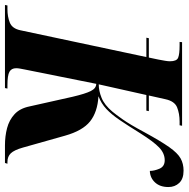

<svg xmlns="http://www.w3.org/2000/svg" viewBox="-47 -747 760 774"><g transform="rotate(90 333.0 -360.0)"><path d="M-34 0 -32 -10H-17Q13 -10 37 -19.5Q61 -29 68 -62L176 -570H98L100 -580H178L186 -618Q189 -634 191 -645.5Q193 -657 193 -665Q193 -692 179 -698Q165 -704 129 -704H115L116 -714H453L451 -704H436Q404 -704 379 -694Q354 -684 346 -647L331 -580H394L392 -570H329L286 -378Q312 -378 340.5 -389.5Q369 -401 396 -433Q407 -446 427.5 -475Q448 -504 479 -562Q515 -628 539 -662Q563 -696 584.5 -708Q606 -720 634 -720Q667 -720 683.5 -702.5Q700 -685 700 -659Q700 -625 681.5 -605Q663 -585 635 -584Q635 -602 626 -623Q617 -644 592 -644Q564 -644 540.5 -621.5Q517 -599 483 -545Q452 -495 429.5 -462Q407 -429 385 -408.5Q363 -388 334 -377Q398 -373 435.5 -343Q473 -313 493 -242L541 -72Q551 -37 564 -23.5Q577 -10 599 -10H606L603 0H532Q495 0 462.5 -8.5Q430 -17 406.5 -38.5Q383 -60 375 -99L336 -273Q324 -324 313 -346Q302 -368 284 -368L226 -79Q224 -69 222.5 -60.5Q221 -52 221 -45Q221 -26 235.5 -18Q250 -10 289 -10H303L301 0Z"/></g></svg>

Font: Noto Serif Display ExtraCondensed ExtraBold
Style: Italic
Weight: 800
Width: 2
Italic angle: -12°
Designer: Monotype Design Team
Foundry: Monotype Imaging Inc.
Version: Version 2.009